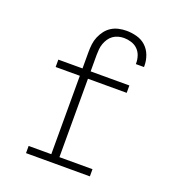

<svg xmlns="http://www.w3.org/2000/svg" viewBox="-135 -849 869 955"><g transform="rotate(20 300.0 -371.5)"><path d="M110 0V-38H230V-453H102V-492H230V-579Q230 -600 232.5 -620.5Q235 -641 243 -660Q251 -679 263.5 -695.5Q276 -712 293.5 -723Q311 -734 331.5 -738.5Q352 -743 373 -743Q400 -743 427.5 -735.5Q455 -728 475 -709.5Q495 -691 505 -664.5Q515 -638 515 -610Q515 -608 515 -606Q515 -604 515 -603H472Q472 -604 472 -605.5Q472 -607 472 -608Q472 -628 465.5 -647Q459 -666 445 -679.5Q431 -693 411.5 -699Q392 -705 373 -705Q358 -705 343 -701Q328 -697 315.5 -688Q303 -679 294.5 -666Q286 -653 281 -639Q276 -625 274.5 -609.5Q273 -594 273 -579V-492H478V-453H273V-38H448V0Z"/></g></svg>

Font: Iosevka Slab XLtEx
Style: Regular
Weight: 200
Width: 7
Monospace: yes
Designer: Belleve Invis
Foundry: Belleve Invis
Version: Version 11.1.0; ttfautohint (v1.8.3)